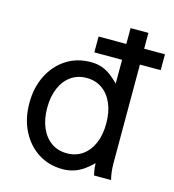

<svg xmlns="http://www.w3.org/2000/svg" viewBox="-109 -814 830 914"><g transform="rotate(15 306.0 -357.0)"><path d="M612.3 -566.4V-644.5H285.2Q285.2 -633.3 285.2 -619.4Q285.2 -605.5 285.2 -591.6Q285.2 -577.6 285.2 -566.4ZM427.7 -253.9Q427.7 -197.8 409.7 -156Q391.6 -114.3 358.9 -91.3Q326.2 -68.4 282.2 -68.4Q238.3 -68.4 205.6 -91.3Q172.9 -114.3 154.8 -156Q136.7 -197.8 136.7 -253.9Q136.7 -310.1 154.8 -351.8Q172.9 -393.6 205.6 -416.5Q238.3 -439.5 282.2 -439.5Q326.2 -439.5 358.9 -416.5Q391.6 -393.6 409.7 -351.8Q427.7 -310.1 427.7 -253.9ZM509.8 -82V-722.7H421.9V-449.2Q401.4 -470.2 380.9 -485.4Q360.4 -500.5 336.7 -509Q313 -517.6 282.2 -517.6Q213.9 -517.6 161.1 -483.4Q108.4 -449.2 78.6 -389.6Q48.8 -330.1 48.8 -253.9Q48.8 -177.7 78.6 -118.2Q108.4 -58.6 161.1 -24.4Q213.9 9.8 282.2 9.8Q313 9.8 338.1 1.2Q363.3 -7.3 385.3 -22.7Q407.2 -38.1 427.7 -58.6Q427.7 -36.6 431.6 -18.3Q435.5 0 435.5 0H519.5Q519.5 0 517.1 -10Q514.6 -20 512.2 -38.6Q509.8 -57.1 509.8 -82Z"/></g></svg>

Font: Giphurs SC
Style: Regular
Weight: 400
Version: Version 0.920